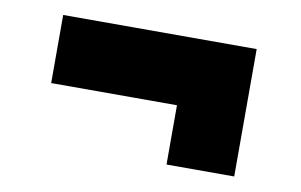

<svg xmlns="http://www.w3.org/2000/svg" viewBox="-46 -520 739 472"><g transform="rotate(10 323.5 -284.0)"><path d="M392 -125V-273H78V-443H561V-125Z"/></g></svg>

Font: Hubot Sans Condensed ExtraLight Black
Style: Regular
Weight: 900
Version: Version 2.000